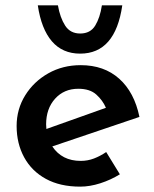

<svg xmlns="http://www.w3.org/2000/svg" viewBox="-20 -685 573 716"><path d="M279 11Q204 11 151 -18Q98 -47 70 -98.5Q42 -150 42 -215Q42 -278 74 -329.5Q106 -381 160 -411.5Q214 -442 281 -442Q368 -442 424.5 -391.5Q481 -341 500 -249L175 -139Q211 -85 281 -85Q307 -85 330.5 -94Q354 -103 376 -118L427 -35Q393 -14 354 -1.5Q315 11 279 11ZM152 -221Q152 -213 153 -204L375 -283Q363 -311 339 -332.5Q315 -354 272 -354Q219 -354 185.5 -317Q152 -280 152 -221ZM279 -485Q213 -485 173.5 -531Q134 -577 121 -665H196Q204 -619 223 -589.5Q242 -560 279 -560Q317 -560 335 -589.5Q353 -619 360 -665H436Q410 -485 279 -485Z"/></svg>

Font: Synthetic SemiBold
Style: Regular
Weight: 600
Designer: Santiago Orozco
Foundry: Typemade
Version: Version 2.000; ttfautohint (v1.8.4.7-5d5b)